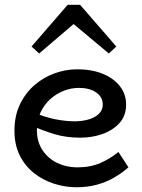

<svg xmlns="http://www.w3.org/2000/svg" viewBox="-20 -775 600 809"><path d="M302.1 14Q253.3 14 206.5 -1.3Q159.7 -16.5 122.1 -46.6Q84.6 -76.6 62.7 -121.2Q40.9 -165.7 40.9 -223.8Q40.9 -286 63.4 -333.9Q86 -381.8 123.9 -415.1Q161.8 -448.4 209.1 -465.7Q256.4 -483 306 -483Q365.7 -483 411.9 -464.5Q458 -446 484.7 -412.4Q511.4 -378.8 511.4 -334.1Q511.4 -287.8 483.7 -256.9Q455.9 -226 412 -210.5Q368.1 -194.9 318.9 -194.9Q258.4 -194.9 209.8 -209.7Q161.3 -224.5 114.6 -244.8L114.1 -304.5Q166.9 -281.7 211.3 -272.8Q255.6 -263.8 297.5 -263.8Q329.6 -264.4 355.5 -272.4Q381.4 -280.3 397.2 -296Q413 -311.6 413 -334.1Q413 -366.3 385.1 -385.5Q357.2 -404.7 312.6 -404.7Q280.1 -404.7 248.7 -392.5Q217.3 -380.2 191.8 -357.3Q166.3 -334.3 150.9 -301.5Q135.4 -268.8 135.4 -227.1Q135.4 -177.8 159.1 -142.2Q182.8 -106.7 221.5 -88.2Q260.2 -69.8 305.4 -69.8Q361.2 -69.8 403.4 -88.4Q445.6 -107 479 -134.7L521.2 -69.9Q493.5 -45.7 460.5 -26.6Q427.6 -7.5 388.3 3.2Q349 14 302.1 14ZM144.9 -549.6 112.9 -579 265.1 -754.7H317.5L470.1 -579L438.6 -549.6L290.2 -673.7Z"/></svg>

Font: BioRhyme ExtraBold
Style: Regular
Weight: 800
Designer: Aoife Mooney
Foundry: Aoife Mooney Type
Version: Version 1.600;gftools[0.9.33]